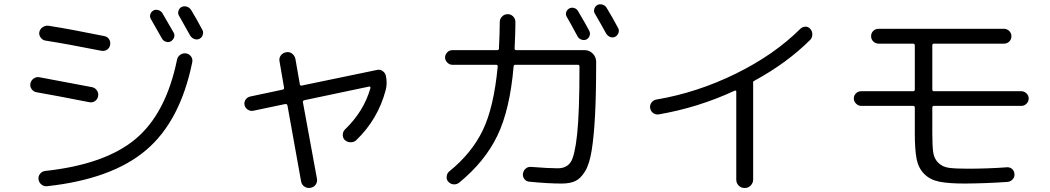

<svg xmlns="http://www.w3.org/2000/svg" viewBox="-20 -858 5040 922"><path d="M165 2.9Q163.1 -11.7 172.4 -23.4Q181.6 -35.2 197.3 -37.1Q485.4 -68.4 631.3 -190.9Q777.3 -313.5 830.1 -571.3Q833 -585.9 845.2 -594.7Q857.4 -603.5 873 -601.6Q887.7 -599.6 897 -587.4Q906.2 -575.2 903.3 -559.6Q845.7 -276.4 681.6 -137.2Q517.6 2 207 36.1Q191.4 38.1 179.2 28.3Q167 18.6 165 2.9ZM759.8 -794.9Q801.8 -723.6 814.5 -700.2Q820.3 -689.5 815.4 -677.2Q810.5 -665 799.8 -659.2Q789.1 -653.3 776.4 -657.7Q763.7 -662.1 757.8 -672.9Q727.5 -726.6 705.1 -765.6Q698.2 -776.4 701.7 -788.6Q705.1 -800.8 715.8 -807.1Q726.6 -813.5 739.7 -809.6Q752.9 -805.7 759.8 -794.9ZM851.6 -824.2Q863.3 -830.1 876.5 -826.2Q889.6 -822.3 897.5 -810.5Q923.8 -767.6 952.1 -713.9Q958 -703.1 953.6 -690.4Q949.2 -677.7 938.5 -671.9Q926.8 -666 914.1 -670.4Q901.4 -674.8 893.6 -686.5Q874 -722.7 839.8 -782.2Q833 -793 836.9 -805.7Q840.8 -818.4 851.6 -824.2ZM155.3 -415Q140.6 -418 131.8 -430.2Q123 -442.4 126 -457Q128.9 -471.7 141.1 -480.5Q153.3 -489.3 168 -487.3Q320.3 -459 421.9 -439.5Q436.5 -436.5 445.3 -423.8Q454.1 -411.1 451.2 -396Q448.2 -380.9 436 -372.6Q423.8 -364.3 409.2 -367.2Q240.2 -400.4 155.3 -415ZM198.2 -663.1Q184.6 -665 175.3 -677.7Q166 -690.4 168.9 -704.1Q171.9 -718.8 185.1 -727.5Q198.2 -736.3 212.9 -734.4Q324.2 -716.8 481.4 -684.6Q496.1 -681.6 503.9 -669.4Q511.7 -657.2 508.8 -642.1Q505.9 -627 493.7 -619.1Q481.4 -611.3 465.8 -614.3Q309.6 -645.5 198.2 -663.1Z M1196.3 -326.2Q1182.6 -323.2 1169.9 -331.5Q1157.2 -339.8 1154.3 -354Q1151.4 -368.2 1159.7 -379.9Q1168 -391.6 1181.6 -394.5L1337.9 -427.7Q1345.7 -429.7 1343.8 -438.5L1322.3 -563.5Q1319.3 -579.1 1328.1 -591.3Q1336.9 -603.5 1353 -606.9Q1369.1 -610.4 1381.8 -601.1Q1394.5 -591.8 1398.4 -576.2L1419.9 -453.1Q1421.9 -445.3 1429.7 -447.3L1792 -522.5Q1805.7 -525.4 1817.9 -516.6Q1830.1 -507.8 1833 -494.1Q1840.8 -458 1832 -424.8Q1794.9 -285.2 1691.4 -185.5Q1680.7 -174.8 1664.6 -174.8Q1648.4 -174.8 1635.7 -185.5Q1626 -195.3 1626 -210Q1626 -224.6 1635.7 -235.4Q1726.6 -322.3 1758.8 -434.6Q1759.8 -437.5 1757.8 -440.4Q1755.9 -443.4 1752.9 -442.4L1442.4 -377Q1433.6 -375 1434.6 -367.2L1502 0Q1504.9 15.6 1496.1 28.3Q1487.3 41 1471.2 43.9Q1455.1 46.9 1441.9 38.1Q1428.7 29.3 1425.8 12.7L1360.4 -351.6Q1358.4 -359.4 1349.6 -358.4Z M2755.9 -804.7Q2797.9 -733.4 2809.6 -710Q2815.4 -699.2 2811.5 -687Q2807.6 -674.8 2796.9 -668.9Q2786.1 -663.1 2772.9 -667.5Q2759.8 -671.9 2753.9 -682.6Q2713.9 -756.8 2702.1 -776.4Q2695.3 -787.1 2698.7 -798.8Q2702.1 -810.5 2712.9 -816.9Q2723.6 -823.2 2736.3 -819.8Q2749 -816.4 2755.9 -804.7ZM2848.6 -834Q2860.4 -839.8 2873 -835.9Q2885.7 -832 2892.6 -821.3Q2918.9 -778.3 2948.2 -723.6Q2954.1 -712.9 2950.2 -700.7Q2946.3 -688.5 2934.6 -681.6Q2922.9 -675.8 2910.6 -680.2Q2898.4 -684.6 2890.6 -697.3Q2871.1 -733.4 2836.9 -792Q2830.1 -802.7 2834 -815.4Q2837.9 -828.1 2848.6 -834ZM2152.3 -546.9Q2138.7 -546.9 2127.9 -557.6Q2117.2 -568.4 2117.2 -582Q2117.2 -595.7 2127.4 -606.4Q2137.7 -617.2 2152.3 -617.2H2367.2Q2376 -617.2 2376 -625Q2379.9 -705.1 2379.9 -752Q2379.9 -767.6 2391.1 -778.8Q2402.3 -790 2418 -790Q2433.6 -790 2444.3 -778.8Q2455.1 -767.6 2455.1 -752Q2455.1 -705.1 2451.2 -625Q2451.2 -617.2 2459 -617.2H2787.1Q2810.5 -617.2 2826.7 -600.6Q2842.8 -584 2842.8 -560.5Q2842.8 -405.3 2837.4 -303.7Q2832 -202.1 2821.3 -135.7Q2810.5 -69.3 2789.6 -35.2Q2768.6 -1 2743.2 11.2Q2717.8 23.4 2677.7 23.4Q2611.3 23.4 2522.5 14.6Q2507.8 13.7 2498.5 2.4Q2489.3 -8.8 2491.2 -24.4Q2493.2 -38.1 2503.9 -47.9Q2514.6 -57.6 2529.3 -56.6Q2615.2 -49.8 2658.2 -49.8Q2700.2 -49.8 2720.2 -79.1Q2740.2 -108.4 2751.5 -213.4Q2762.7 -318.4 2762.7 -533.2V-538.1Q2762.7 -546.9 2754.9 -546.9H2455.1Q2446.3 -546.9 2446.3 -538.1Q2428.7 -332 2368.7 -207Q2308.6 -82 2185.5 18.6Q2173.8 28.3 2158.7 27.3Q2143.6 26.4 2132.8 14.6Q2123 3.9 2125 -11.2Q2127 -26.4 2137.7 -35.2Q2245.1 -122.1 2298.3 -232.4Q2351.6 -342.8 2370.1 -539.1Q2370.1 -546.9 2362.3 -546.9Z M3142.6 -308.6Q3127.9 -306.6 3116.2 -315.4Q3104.5 -324.2 3102.1 -338.9Q3099.6 -353.5 3108.9 -365.7Q3118.2 -377.9 3131.8 -379.9Q3328.1 -413.1 3513.7 -504.4Q3699.2 -595.7 3823.2 -719.7Q3834 -729.5 3847.7 -730Q3861.3 -730.5 3871.1 -719.2Q3880.9 -708 3880.9 -692.9Q3880.9 -677.7 3871.1 -667Q3759.8 -555.7 3601.6 -469.7Q3594.7 -466.8 3596.7 -457V-451.2V3.9Q3596.7 20.5 3585 32.7Q3573.2 44.9 3556.2 44.9Q3539.1 44.9 3527.3 33.2Q3515.6 21.5 3515.6 3.9V-418Q3515.6 -425.8 3506.8 -421.9Q3331.1 -340.8 3142.6 -308.6Z M4115.2 -349.6Q4101.6 -349.6 4090.8 -360.4Q4080.1 -371.1 4080.1 -385.3Q4080.1 -399.4 4090.3 -409.7Q4100.6 -419.9 4115.2 -419.9H4365.2Q4373 -419.9 4373 -428.7V-639.6Q4373 -647.5 4365.2 -648.4H4199.2Q4184.6 -648.4 4173.8 -658.7Q4163.1 -668.9 4163.1 -684.1Q4163.1 -699.2 4173.3 -709.5Q4183.6 -719.7 4199.2 -719.7H4800.8Q4815.4 -719.7 4826.2 -709.5Q4836.9 -699.2 4836.9 -684.1Q4836.9 -668.9 4826.7 -658.7Q4816.4 -648.4 4800.8 -648.4H4464.8Q4457 -648.4 4457 -639.6V-428.7Q4457 -419.9 4464.8 -419.9H4884.8Q4898.4 -419.9 4909.2 -409.7Q4919.9 -399.4 4919.9 -385.3Q4919.9 -371.1 4909.7 -360.4Q4899.4 -349.6 4884.8 -349.6H4464.8Q4457 -349.6 4457 -340.8V-217.8Q4457 -157.2 4461.4 -126.5Q4465.8 -95.7 4485.8 -76.2Q4505.9 -56.6 4536.1 -52.2Q4566.4 -47.9 4627 -47.9Q4724.6 -47.9 4815.4 -54.7Q4830.1 -55.7 4840.3 -46.4Q4850.6 -37.1 4851.6 -22Q4852.5 -6.8 4842.3 3.9Q4832 14.6 4817.4 15.6Q4720.7 22.5 4613.3 23.4Q4535.2 23.4 4491.2 14.6Q4447.3 5.9 4418.9 -22Q4390.6 -49.8 4381.8 -93.8Q4373 -137.7 4373 -216.8V-340.8Q4373 -349.6 4365.2 -349.6Z"/></svg>

Font: Rounded Mgen+ 1mn regular
Style: Regular
Weight: 400
Designer: [Source Han Sans]
Ryoko NISHIZUKA  (kana & ideographs); Paul D. Hunt (Latin, Greek & Cyrillic); Wenlong ZHANG  (bopomofo
Version: Version 1.059.20150602